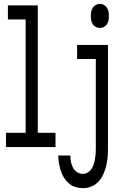

<svg xmlns="http://www.w3.org/2000/svg" viewBox="-20 -763 640 996"><path d="M11 0V-74H113V-662H21V-735H176V-74H268V0ZM498 -618Q487 -618 477 -623Q467 -628 461 -637.5Q455 -647 453 -658Q451 -669 451 -680Q451 -691 453 -702Q455 -713 461 -722.5Q467 -732 477 -737.5Q487 -743 498 -743Q509 -743 519 -737.5Q529 -732 535 -722.5Q541 -713 543 -702Q545 -691 545 -680Q545 -669 543 -658Q541 -647 535 -637.5Q529 -628 519 -623Q509 -618 498 -618ZM410 213Q390 213 371 207Q352 201 337 188Q322 175 311.5 158Q301 141 295 122Q289 103 286 83.5Q283 64 282 44H345Q345 60 348 76Q351 92 358.5 106.5Q366 121 380 130Q394 139 410 139Q424 139 435.5 132Q447 125 454.5 113.5Q462 102 466 89.5Q470 77 472.5 63.5Q475 50 476 36.5Q477 23 477 10V-457H380V-530H540V10Q540 33 538 55.5Q536 78 530.5 99.5Q525 121 515.5 142Q506 163 490.5 179.5Q475 196 454 204.5Q433 213 410 213Z"/></svg>

Font: Iosevka Slab Extended
Style: Regular
Weight: 400
Width: 7
Monospace: yes
Designer: Belleve Invis
Foundry: Belleve Invis
Version: Version 11.1.1; ttfautohint (v1.8.3)